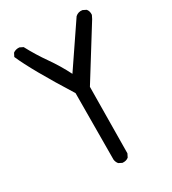

<svg xmlns="http://www.w3.org/2000/svg" viewBox="-187 -870 875 975"><g transform="rotate(-30 250.0 -383.0)"><path d="M240.2 3.9 220.7 -5.9Q210.9 -17.6 209 -33.2L210.9 -421.9Q76.2 -636.7 33.2 -736.3L43 -755.9Q58.6 -767.6 80.1 -765.6L99.6 -755.9Q132.8 -693.4 173.8 -635.3Q214.8 -577.1 246.1 -514.6L411.1 -757.8Q428.7 -773.4 452.1 -769.5L471.7 -759.8Q483.4 -746.1 481.4 -724.6L471.7 -705.1L290 -413.1L286.1 -25.4L276.4 -5.9Q262.7 5.9 240.2 3.9Z"/></g></svg>

Font: NaikaiFont
Style: Regular
Weight: 400
Version: Version 1.67